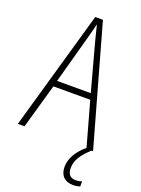

<svg xmlns="http://www.w3.org/2000/svg" viewBox="-172 -856 794 1082"><g transform="rotate(20 225.5 -314.5)"><path d="M365 65C365 18 393 -22 442 -66H451L250 -781H204L0 -66H40L116 -333H337L410 -71C359 -28 330 21 330 71C330 123 360 152 409 152C426 152 441 149 451 145V115C443 118 428 121 413 121C381 121 365 102 365 65ZM249 -657 327 -369H125L204 -657C212 -689 220 -715 227 -745C234 -715 242 -687 249 -657Z"/></g></svg>

Font: Noto Sans Malayalam UI Condensed ExtraLight
Style: Regular
Weight: 200
Width: 3
Designer: Jelle Bosma - Monotype Design Team
Foundry: Monotype Imaging Inc.
Version: Version 2.104